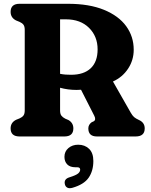

<svg xmlns="http://www.w3.org/2000/svg" viewBox="-20 -720 796 1013"><path d="M685.5 -457.5Q685.5 -403 656 -358Q626.5 -313 576 -290L669.5 -126Q678.5 -110 687.5 -102.2Q696.5 -94.5 713 -87Q743.5 -73.5 743.5 -42.5Q743.5 0 695.5 0H491.5Q446 0 446 -42.5Q446 -62 463.5 -75L474.5 -80Q488 -88 477.5 -109L407.5 -246.5Q396 -245.5 384 -245.5Q361 -245.5 339 -248.5Q317 -251.5 297 -257V-137.5Q297 -119 303.8 -110Q310.5 -101 324 -94L341.5 -86.5Q367 -71.5 367 -42.5Q367 0 319.5 0H83.5Q36 0 36 -42.5Q36 -73.5 65 -88L83.5 -95.5Q97 -101.5 103.8 -110.5Q110.5 -119.5 110.5 -137.5V-562.5Q110.5 -580.5 103.8 -589.5Q97 -598.5 83.5 -604.5L65 -612Q36 -626.5 36 -657.5Q36 -700 83.5 -700H338.5Q451 -700 528.5 -668.2Q606 -636.5 645.8 -581.8Q685.5 -527 685.5 -457.5ZM297 -618V-330.5Q311.5 -327.5 326 -326.5Q340.5 -325.5 355 -325.5Q422.5 -325.5 458.8 -360Q495 -394.5 495 -459.5Q495 -528 449.8 -573Q404.5 -618 328 -618ZM378 162.5Q349.5 162.5 334.8 147.5Q320 132.5 320 107.5Q320 79 341 61.2Q362 43.5 392.5 43.5Q427.5 43.5 450 65.2Q472.5 87 472.5 129.5Q472.5 181.5 447.8 217.5Q423 253.5 361.5 271Q345 275.5 334.8 269.8Q324.5 264 322 251Q316.5 224.5 346.5 215.5Q381.5 204.5 392.2 195.2Q403 186 403 175Q403 162.5 387.5 162.5Z"/></svg>

Font: Fraunces 72pt SuperSoft
Style: Bold
Weight: 700
Version: Version 1.000;[0bf87f6ff]